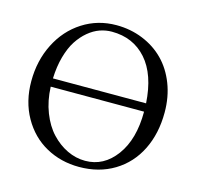

<svg xmlns="http://www.w3.org/2000/svg" viewBox="-99 -762 898 877"><g transform="rotate(15 349.5 -323.0)"><path d="M662.1 -329.1Q662.1 -229.5 623.8 -152.1Q585.4 -74.7 513.7 -31.2Q441.9 12.2 348.1 12.2Q261.7 12.2 191.2 -26.9Q120.6 -65.9 78.6 -140.1Q36.6 -214.4 36.6 -310.1Q36.6 -407.2 76.7 -486.8Q116.7 -566.4 188 -612.1Q259.3 -657.7 347.2 -657.7Q414.1 -657.7 472.2 -634Q530.3 -610.4 572.3 -567.9Q614.3 -525.4 638.2 -463.9Q662.1 -402.3 662.1 -329.1ZM569.3 -347.7Q561 -481.9 498.3 -552.7Q435.5 -623.5 334.5 -623.5Q305.7 -623.5 277.8 -613.8Q250 -604 223.9 -582.3Q197.8 -560.5 177.5 -529.3Q157.2 -498 144 -451.2Q130.9 -404.3 128.9 -347.7ZM570.3 -308.6H128.9Q131.3 -242.7 152.8 -187.7Q174.3 -132.8 207.8 -97.2Q241.2 -61.5 282.5 -41.7Q323.7 -22 367.7 -22Q455.6 -22 512.9 -99.9Q570.3 -177.7 570.3 -308.6Z"/></g></svg>

Font: Libertinage
Style: l
Weight: 400
Designer: OSP
Foundry: OSP
Version: Version 1.0; 2008; OFL relea